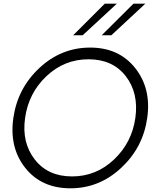

<svg xmlns="http://www.w3.org/2000/svg" viewBox="-20 -1020 878 1050"><path d="M553.2 -1000H619.1L432.1 -827.1H379.9ZM710 -1000H774.9L588.9 -827.1H536.1ZM365.2 9.8Q207 9.8 118.4 -101.6Q29.8 -212.9 53 -375Q76.2 -537.1 195.6 -648.4Q314.9 -759.8 473.1 -759.8Q630.4 -759.8 719.2 -647.9Q808.1 -536.1 785.2 -375Q762.2 -212.9 642.3 -101.6Q522.5 9.8 365.2 9.8ZM720.2 -375Q739.3 -511.2 667.7 -603.5Q596.2 -695.8 464.1 -695.8Q332 -695.8 234.1 -603.5Q136.2 -511.2 117.2 -375Q98.1 -240.2 170.2 -147.7Q242.2 -55.2 374 -55.2Q505.9 -55.2 603.5 -147.7Q701.2 -240.2 720.2 -375Z"/></svg>

Font: Oakes Grotesk
Style: Light Italic
Weight: 300
Designer: Samuel Oakes
Foundry: Samuel Oakes
Version: Version 1.0 | wf-rip DC20170320